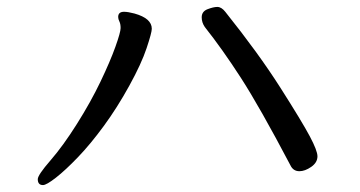

<svg xmlns="http://www.w3.org/2000/svg" viewBox="-20 -589 1040 554"><path d="M104 -55Q89 -55 89 -72Q89 -84 125.5 -126Q162 -168 202 -231.5Q242 -295 270 -353.5Q298 -412 313 -454Q328 -496 328 -508Q328 -520 324.5 -527Q321 -534 321 -540Q321 -555 338 -555Q349 -555 368 -550Q418 -536 418 -506Q418 -495 403 -450Q388 -405 353 -341.5Q318 -278 279.5 -225.5Q241 -173 205 -135.5Q169 -98 141.5 -76.5Q114 -55 104 -55ZM844 -95Q826 -95 818 -112Q729 -281 675 -364.5Q621 -448 571 -511Q562 -524 562 -539Q562 -556 579 -562.5Q596 -569 607 -569Q619 -569 630 -555Q726 -435 789 -336Q852 -237 874 -195.5Q896 -154 896 -138Q896 -120 878 -107.5Q860 -95 844 -95Z"/></svg>

Font: ToneOZ-Pinyin-WenKai-Medium
Style: Medium
Weight: 700
Designer: Fontworks Inc.
Foundry: ToneOZ
Version: Version 0.240331